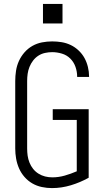

<svg xmlns="http://www.w3.org/2000/svg" viewBox="-20 -955 540 983"><path d="M246 8Q220 8 194 2.5Q168 -3 145.5 -16Q123 -29 105.5 -49Q88 -69 77.5 -93Q67 -117 62.5 -143Q58 -169 58 -195V-540Q58 -566 62 -592.5Q66 -619 77 -643Q88 -667 105.5 -687Q123 -707 146 -720Q169 -733 195 -738Q221 -743 247 -743Q272 -743 296 -739Q320 -735 342 -724.5Q364 -714 382.5 -696.5Q401 -679 412.5 -658Q424 -637 430 -612.5Q436 -588 436 -564Q436 -563 436 -562.5Q436 -562 436 -561H375Q375 -562 375 -562.5Q375 -563 375 -563Q375 -588 366.5 -612.5Q358 -637 340 -655Q322 -673 297 -680.5Q272 -688 247 -688Q229 -688 210.5 -684Q192 -680 176.5 -670Q161 -660 149.5 -645Q138 -630 131 -612.5Q124 -595 121.5 -577Q119 -559 119 -540V-195Q119 -176 121.5 -158Q124 -140 131 -122.5Q138 -105 149.5 -90.5Q161 -76 177 -66Q193 -56 211 -51.5Q229 -47 248 -47Q280 -47 311.5 -56Q343 -65 373 -78V-341H250V-396H434V-45Q391 -21 343 -6.5Q295 8 246 8ZM300 -835H200V-935H300Z"/></svg>

Font: Iosevka SS04 Light
Style: Regular
Weight: 300
Monospace: yes
Designer: Belleve Invis
Foundry: Belleve Invis
Version: Version 19.0.0; ttfautohint (v1.8.4)